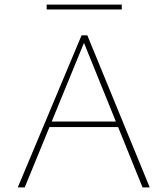

<svg xmlns="http://www.w3.org/2000/svg" viewBox="-20 -811 725 831"><path d="M597 0 338 -639H349L87 0H57L333 -658H358L628 0ZM178 -261 187 -285H493L506 -261ZM182 -770V-791H507V-770Z"/></svg>

Font: Ysabeau Office Thin
Style: Regular
Weight: 250
Designer: Christian Thalmann (Catharsis Fonts)
Version: Version 2.001;gftools[0.9.30]; featfreeze: tnum,lnum,ss02